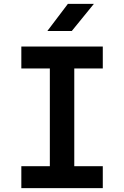

<svg xmlns="http://www.w3.org/2000/svg" viewBox="-20 -970 640 990"><path d="M90 0V-113H237V-617H90V-730H510V-617H363V-113H510V0ZM224 -810 330 -950H464L350 -810Z"/></svg>

Font: NKDuy Mono
Style: Bold
Weight: 700
Monospace: yes
Designer: NKDuy
Foundry: NKDuy
Version: Version 2.251; ttfautohint (v1.8.4.7-5d5b)